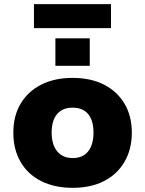

<svg xmlns="http://www.w3.org/2000/svg" viewBox="-20 -891 697 922"><path d="M329 11Q242 11 177.5 -21.5Q113 -54 78.5 -114Q44 -174 44 -254Q44 -334 79 -393Q114 -452 178 -484.5Q242 -517 328 -517Q416 -517 479.5 -484.5Q543 -452 578 -393Q613 -334 613 -254Q613 -174 578 -114Q543 -54 479.5 -21.5Q416 11 329 11ZM329 -132Q378 -132 403.5 -164.5Q429 -197 429 -254Q429 -312 403.5 -343Q378 -374 328 -374Q280 -374 254 -343Q228 -312 228 -254Q228 -197 254.5 -164.5Q281 -132 329 -132ZM143 -756V-871H513V-756ZM246 -575V-707H411V-575Z"/></svg>

Font: Nunito Sans 7pt Black
Style: Regular
Weight: 900
Designer: Vernon Adams
Foundry: Vernon Adams
Version: Version 3.101;gftools[0.9.27]